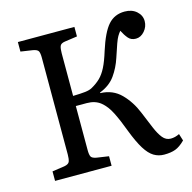

<svg xmlns="http://www.w3.org/2000/svg" viewBox="-106 -815 936 935"><g transform="rotate(-15 362.5 -347.5)"><path d="M609 14Q581 14 557.5 0Q534 -14 512.5 -48.5Q491 -83 468 -143Q447 -200 426.5 -241Q406 -282 378.5 -304Q351 -326 309 -326H254V-104Q254 -81 259 -71Q264 -61 286 -57L347 -48V0H62V-48L124 -57Q146 -61 150.5 -73.5Q155 -86 155 -108V-596Q155 -619 150 -629Q145 -639 122 -643L62 -652V-700H347V-652L284 -643Q263 -640 258.5 -627.5Q254 -615 254 -592V-377Q294 -378 315.5 -380.5Q337 -383 350 -390Q377 -405 395.5 -423Q414 -441 429 -470.5Q444 -500 459 -549Q487 -637 519 -673Q551 -709 602 -709Q639 -709 662 -688.5Q685 -668 685 -639Q685 -611 666 -589Q647 -567 622 -567Q598 -567 584 -583.5Q570 -600 558 -624Q549 -613 542.5 -602Q536 -591 528 -569Q520 -547 505 -501Q490 -455 463 -417Q436 -379 385 -359V-356Q448 -354 489 -312.5Q530 -271 554 -212Q573 -166 588 -130Q603 -94 619.5 -73.5Q636 -53 660 -53Q682 -53 704 -64L715 -29Q689 -3 666 5.5Q643 14 609 14Z"/></g></svg>

Font: Text Regular
Style: Regular
Weight: 400
Designer: Latin by Veronika Burian and Jose Scaglione. Greek by Irene Vlachou. Cyrillic by Vera Evstafieva.
Foundry: TypeTogether
Version: Version 3.002